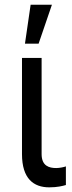

<svg xmlns="http://www.w3.org/2000/svg" viewBox="-20 -793 306 820"><path d="M73.9 -545.5V-134.9C73.9 -29.8 123.6 7.1 190.3 7.1C224.4 7.1 247.2 1.4 261.4 -2.8V-82.4C254.3 -79.5 234.4 -75.3 220.2 -75.3C190.3 -75.3 157.7 -83.8 157.7 -134.9V-545.5ZM86.6 -606.5H144.9L201.7 -772.7H110.8Z"/></svg>

Font: Karasuma Gothic
Style: Regular
Weight: 400
Designer: Rasmus Andersson, Ryoko Nishizuka
Foundry: Genbu
Version: Version 1.00